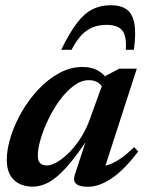

<svg xmlns="http://www.w3.org/2000/svg" viewBox="-20 -702 560 734"><path d="M266 -34 320 -198.5 332.5 -198Q292.5 -134.5 260.2 -93.8Q228 -53 201.2 -30Q174.5 -7 151 2.2Q127.5 11.5 104.5 11.5Q75.5 11.5 53.2 0.2Q31 -11 18.5 -33.5Q6 -56 6 -90.5Q6 -132.5 21.5 -181Q37 -229.5 64.2 -276.2Q91.5 -323 128 -361.5Q164.5 -400 207.2 -423Q250 -446 295.5 -446Q328.5 -446 353 -433Q377.5 -420 397.5 -390L376 -359.5Q370.5 -374.5 356.5 -385Q342.5 -395.5 320 -395.5Q290.5 -395.5 262 -374.2Q233.5 -353 208.5 -319Q183.5 -285 164.8 -245.8Q146 -206.5 135.2 -169.8Q124.5 -133 124.5 -107Q124.5 -87 133.5 -78.2Q142.5 -69.5 159.5 -69.5Q174.5 -69.5 195.2 -80.8Q216 -92 238.8 -113.5Q261.5 -135 282.5 -165.5Q303.5 -196 319 -234L383.5 -412L436 -439.5H503L373 -37.5L357.5 -66Q376.5 -65.5 398 -73.2Q419.5 -81 443.2 -97.5Q467 -114 492.5 -139.5L508.5 -123Q453.5 -51 406 -19.5Q358.5 12 315.5 12Q283.5 12 271 0.5Q258.5 -11 266 -34ZM387.5 -607Q359 -607 335.2 -597.8Q311.5 -588.5 291.5 -567.5Q271.5 -546.5 253.5 -511.5H214Q245.5 -576.5 273.8 -613.5Q302 -650.5 333 -666.2Q364 -682 403 -682Q442 -682 464.2 -666Q486.5 -650 493.5 -612.8Q500.5 -575.5 492 -511.5H461Q464.5 -565 447 -586Q429.5 -607 387.5 -607Z"/></svg>

Font: Newsreader 24pt SemiBold
Style: Italic
Weight: 600
Italic angle: -17°
Designer: Hugues Gentile
Foundry: Production Type
Version: Version 1.003